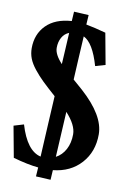

<svg xmlns="http://www.w3.org/2000/svg" viewBox="-91 -825 610 928"><g transform="rotate(10 214.0 -361.0)"><path d="M267.6 -767.6 264.6 -720.7Q306.2 -712.9 361.8 -697.8Q378.9 -603 390.1 -544.4L341.3 -530.3Q310.1 -639.2 262.2 -662.1Q260.3 -626.5 256.1 -555.2Q252 -483.9 250.5 -448.2L297.4 -407.2Q416 -300.8 416 -208Q416 -122.6 364.5 -65.4Q313 -8.3 227.5 0.5Q224.6 42.5 224.6 48.3L152.3 44.4L155.3 0Q103.5 -4.9 31.2 -25.4Q13.7 -123 2.9 -178.2L51.8 -192.9Q88.4 -69.8 157.7 -53.7Q160.6 -112.3 166.5 -220Q172.4 -327.6 173.8 -353Q132.8 -389.2 108.9 -412.4Q85 -435.5 63.7 -462.2Q42.5 -488.8 33.4 -512.5Q24.4 -536.1 24.4 -562.5Q24.4 -631.3 68.1 -675.5Q111.8 -719.7 192.4 -725.1Q194.8 -762.2 195.3 -771.5ZM293.9 -187Q293.9 -232.4 242.7 -288.1Q242.7 -284.7 230.5 -65.4Q259.8 -80.6 276.9 -112.5Q293.9 -144.5 293.9 -187ZM143.1 -585Q143.1 -552.7 181.2 -511.7Q182.1 -530.3 185.3 -582.5Q188.5 -634.8 189.9 -666.5Q167.5 -657.7 155.3 -636Q143.1 -614.3 143.1 -585Z"/></g></svg>

Font: Flanker
Style: Bold
Weight: 700
Designer: Flanker
Foundry: Flanker
Version: Version 2.021